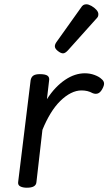

<svg xmlns="http://www.w3.org/2000/svg" viewBox="-20 -861 506 896"><path d="M105 15Q86 15 74 8.5Q62 2 65 -14L123 -487Q126 -502 136 -508.5Q146 -515 166 -515Q192 -515 202 -507.5Q212 -500 209 -484L199 -398Q218 -428 239.5 -450.5Q261 -473 284 -488.5Q307 -504 330 -511.5Q353 -519 376 -519Q400 -519 421.5 -511Q443 -503 454 -492Q464 -484 465.5 -473.5Q467 -463 457 -445Q448 -429 437 -425Q426 -421 413 -426Q400 -433 387.5 -436Q375 -439 360 -439Q336 -439 311 -426.5Q286 -414 261.5 -390Q237 -366 216 -331.5Q195 -297 178 -255L150 -11Q149 2 138 8.5Q127 15 105 15ZM274 -612Q264 -612 250 -623Q236 -634 236 -645Q236 -649 237.5 -653.5Q239 -658 243 -664L357 -824Q363 -834 369 -837.5Q375 -841 383 -841Q393 -841 406.5 -833.5Q420 -826 429.5 -815.5Q439 -805 439 -795Q439 -787 436.5 -782.5Q434 -778 427 -771L297 -626Q284 -612 274 -612Z"/></svg>

Font: Playwrite GB J
Style: Italic
Weight: 400
Italic angle: -7.01216°
Designer: Veronika Burian, José Scaglione
Foundry: TypeTogether
Version: Version 1.002